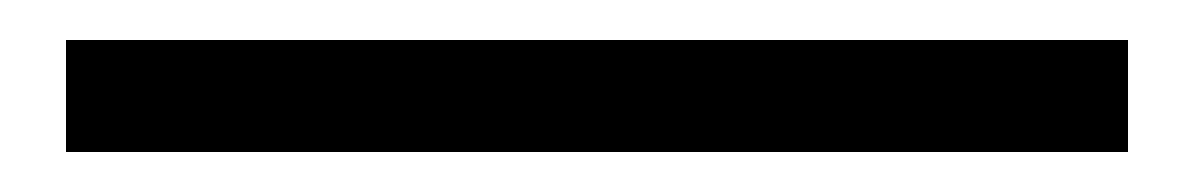

<svg xmlns="http://www.w3.org/2000/svg" viewBox="-20 62 597 96"><path d="M13 82H544V138H13Z"/></svg>

Font: Source Han Sans CN Normal
Style: Regular
Weight: 350
Designer: Ryoko NISHIZUKA 西塚涼子 (kana, bopomofo & ideographs); Paul D. Hunt (Latin, Greek & Cyrillic); Sandoll Communications 산돌커뮤니
Foundry: Adobe
Version: Version 2.004;hotconv 1.0.118;makeotfexe 2.5.65603